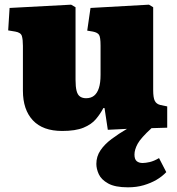

<svg xmlns="http://www.w3.org/2000/svg" viewBox="-20 -546 758 821"><path d="M527 255Q472 255 442.5 238.5Q413 222 402.5 199Q392 176 392 155Q392 123 409.5 97Q427 71 457 48.5Q487 26 523 5L441 9L427 -84H422Q409 -59 390 -36.5Q371 -14 337 0Q303 14 246 14Q163 14 120.5 -31.5Q78 -77 78 -158V-350Q78 -377 73.5 -392Q69 -407 45 -411L15 -416L21 -512L284 -526L303 -515V-205Q303 -175 307.5 -157.5Q312 -140 322.5 -133Q333 -126 348 -126Q369 -126 382.5 -137Q396 -148 403 -170Q410 -192 410 -226V-351Q410 -387 403.5 -397Q397 -407 377 -411L353 -415L367 -512L617 -526L635 -515V-161Q635 -128 642 -114.5Q649 -101 666 -97L695 -91V0L628 2Q582 44 568.5 69Q555 94 555 115Q555 135 564.5 143Q574 151 590 151Q602 151 620 147Q638 143 660 130L691 190Q673 209 649 223Q625 237 594.5 246Q564 255 527 255Z"/></svg>

Font: Literata 18pt Black
Style: Regular
Weight: 900
Designer: Latin by Veronika Burian and Jose Scaglione. Greek by Irene Vlachou. Cyrillic by Vera Evstafieva.
Foundry: TypeTogether
Version: Version 3.103;gftools[0.9.29]